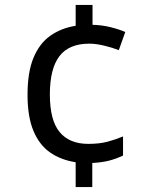

<svg xmlns="http://www.w3.org/2000/svg" viewBox="-20 -744 612 774"><path d="M353 -644Q391 -643 425.5 -634.5Q460 -626 485 -615L459 -542Q433 -552 400 -560Q367 -568 340 -568Q258 -568 219.5 -517.5Q181 -467 181 -363Q181 -259 220.5 -211.5Q260 -164 336 -164Q380 -164 412.5 -172.5Q445 -181 476 -194V-117Q449 -104 420 -96.5Q391 -89 352 -87V10H285V-90Q226 -99 182.5 -129Q139 -159 115 -216Q91 -273 91 -362Q91 -453 115 -511Q139 -569 183 -600Q227 -631 285 -640V-724H353Z"/></svg>

Font: Noto Kufi Arabic
Style: Regular
Weight: 400
Designer: Monotype Design Team, David Williams, Khaled Hosny
Foundry: Google LLC
Version: Version 2.109; ttfautohint (v1.8.4.7-5d5b)